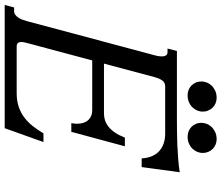

<svg xmlns="http://www.w3.org/2000/svg" viewBox="-148 -840 921 798"><g transform="rotate(90 312.0 -440.5)"><path d="M384.8 -412.6Q399.4 -412.6 413.3 -417.2Q427.2 -421.9 439.9 -432.1Q452.6 -442.4 463.9 -459Q475.1 -475.6 484.4 -499.5H520.5L460.4 -276.9H424.3Q426.8 -290.5 426.8 -300.3Q426.8 -330.6 411.6 -347.2Q396.5 -363.8 371.6 -363.8H163.6L90.8 -91.3Q86.9 -78.1 86.9 -68.4Q86.9 -60.1 91.3 -54.9Q95.7 -49.8 106.9 -49.8H299.8Q331.1 -49.8 355.7 -58.1Q380.4 -66.4 400.4 -81.3Q420.4 -96.2 436.5 -116.7Q452.6 -137.2 466.8 -161.1H502.9L445.3 0H-66.9L-56.6 -39.1H-42Q-33.2 -39.1 -26.4 -43.9Q-19.5 -48.8 -14.4 -56.4Q-9.3 -64 -5.9 -73.2Q-2.4 -82.5 0 -91.3L142.6 -624.5Q144.5 -631.3 145.8 -638.9Q147 -646.5 147 -653.3Q147 -663.1 143.1 -669.9Q139.2 -676.8 128.9 -676.8H114.3L124.5 -715.8H407.2Q427.7 -715.8 455.8 -716.1Q483.9 -716.3 514.2 -717.5Q544.4 -718.8 574.5 -721.2Q604.5 -723.6 628.4 -727.5L606.9 -569.3H570.8Q569.3 -594.2 561.3 -612.5Q553.2 -630.9 539.8 -642.8Q526.4 -654.8 508.1 -660.9Q489.7 -667 468.8 -667H272.5Q254.9 -667 246.6 -654.5Q238.3 -642.1 233.4 -624.5L176.8 -412.6ZM308.1 -760.3Q296.4 -760.3 286.1 -764.4Q275.9 -768.6 268.1 -776.1Q260.3 -783.7 255.6 -794.4Q251 -805.2 251 -817.9Q251 -827.1 254.9 -838.4Q258.8 -849.6 267.3 -858.9Q275.9 -868.2 288.8 -874.5Q301.8 -880.9 319.3 -880.9Q331.1 -880.9 341.6 -876.5Q352.1 -872.1 359.6 -864.5Q367.2 -856.9 371.8 -846.2Q376.5 -835.4 376.5 -822.8Q376.5 -813 372.6 -802.2Q368.7 -791.5 360.1 -782Q351.6 -772.5 338.6 -766.4Q325.7 -760.3 308.1 -760.3ZM480 -760.3Q468.3 -760.3 458 -764.4Q447.8 -768.6 439.9 -776.1Q432.1 -783.7 427.5 -794.4Q422.9 -805.2 422.9 -817.9Q422.9 -827.1 426.8 -838.4Q430.7 -849.6 439.2 -858.9Q447.8 -868.2 460.7 -874.5Q473.6 -880.9 491.2 -880.9Q502.9 -880.9 513.4 -876.5Q523.9 -872.1 531.5 -864.5Q539.1 -856.9 543.7 -846.2Q548.3 -835.4 548.3 -822.8Q548.3 -813 544.4 -802.2Q540.5 -791.5 532 -782Q523.4 -772.5 510.5 -766.4Q497.6 -760.3 480 -760.3Z"/></g></svg>

Font: Arian Grqi
Style: Italic
Weight: 400
Italic angle: -15°
Designer: Ruben Hakobyan (Tarumian)
Foundry: Ruben Hakobyan (Tarumian)
Version: Version 1.002